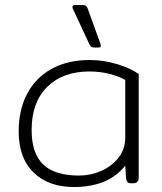

<svg xmlns="http://www.w3.org/2000/svg" viewBox="-20 -736 652 771"><path d="M340 -556 273 -700Q271 -703 271 -708Q271 -716 283 -716H310Q320 -716 324.5 -713Q329 -710 332 -702L383 -561L385 -553Q385 -545 375 -545H360Q352 -545 347.5 -547.5Q343 -550 340 -556ZM55 -208Q55 -294 88.5 -358.5Q122 -423 186.5 -459Q251 -495 340 -495Q395 -495 448.5 -479Q502 -463 537 -439V-23Q537 0 514 0H507Q496 0 491.5 -5.5Q487 -11 486 -23L483 -71Q415 15 277 15Q175 15 115 -43Q55 -101 55 -208ZM483 -184V-415Q457 -430 418.5 -439.5Q380 -449 340 -449Q232 -449 169.5 -387Q107 -325 107 -214Q107 -120 153.5 -75.5Q200 -31 297 -31Q343 -31 386 -49.5Q429 -68 456 -103Q483 -138 483 -184Z"/></svg>

Font: Mitr ExtraLight
Style: Regular
Weight: 250
Designer: Thanarat Vachiruckul
Foundry: Cadson Demak Co.,Ltd.
Version: Version 1.000